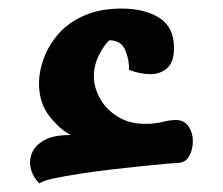

<svg xmlns="http://www.w3.org/2000/svg" viewBox="-20 -413 520 448"><path d="M72 15Q58 2 52.5 -17Q47 -36 54 -54.5Q61 -73 82.5 -85.5Q104 -98 145 -98Q121 -110 96 -141Q71 -172 71 -219Q71 -246 82 -276.5Q93 -307 116 -333.5Q139 -360 176 -376.5Q213 -393 264 -393Q317 -393 351.5 -371.5Q386 -350 386 -301Q386 -267 369 -253Q352 -239 328 -240Q304 -241 281 -250Q282 -272 272.5 -295.5Q263 -319 235 -319Q223 -308 211 -284.5Q199 -261 199 -235Q199 -209 213.5 -183Q228 -157 255 -140.5Q282 -124 319 -124Q341 -124 359 -128.5Q377 -133 390 -133Q410 -133 420 -118Q430 -103 430 -83.5Q430 -64 421.5 -49Q413 -34 397 -33Q393 -33 370 -31Q347 -29 312.5 -25.5Q278 -22 239.5 -17.5Q201 -13 165.5 -7.5Q130 -2 104.5 3.5Q79 9 72 15Z"/></svg>

Font: El Messiri
Style: Bold
Weight: 700
Designer: Mohamed Gaber
Foundry: Kief Type Foundry
Version: Version 2.020; ttfautohint (v1.8.3)